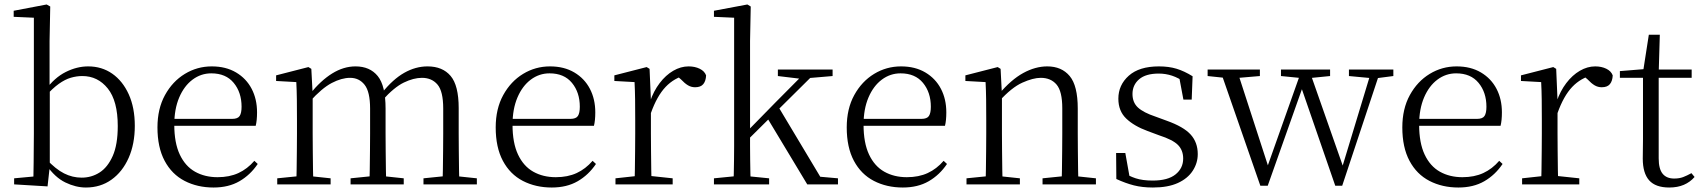

<svg xmlns="http://www.w3.org/2000/svg" viewBox="-20 -822 7590 856"><path d="M43 0V-27L129 -35Q130 -63 130 -97.5Q130 -132 130.5 -166Q131 -200 131 -227V-743L41 -747V-774L188 -802L204 -793L201 -639V-431L202 -421V-82V-81L192 9ZM363 14Q318 14 271.5 -8.5Q225 -31 187 -86H176L187 -112Q228 -68 265.5 -49Q303 -30 344 -30Q388 -30 424 -53Q460 -76 482.5 -126.5Q505 -177 505 -260Q505 -372 460.5 -427.5Q416 -483 347 -483Q322 -483 296 -475.5Q270 -468 242 -448Q214 -428 181 -391L171 -420H182Q223 -476 273 -501Q323 -526 373 -526Q434 -526 480.5 -493.5Q527 -461 554 -401.5Q581 -342 581 -261Q581 -180 553.5 -118Q526 -56 477 -21Q428 14 363 14Z M932 14Q860 14 803 -15.5Q746 -45 714 -105Q682 -165 682 -254Q682 -337 715.5 -398Q749 -459 804 -492.5Q859 -526 924 -526Q987 -526 1032.5 -499Q1078 -472 1102 -426Q1126 -380 1126 -321Q1126 -285 1120 -261H716V-292H1015Q1040 -292 1048.5 -305Q1057 -318 1057 -346Q1057 -410 1022 -452.5Q987 -495 922 -495Q876 -495 838.5 -467Q801 -439 779 -387.5Q757 -336 757 -266Q757 -185 781.5 -133Q806 -81 849.5 -56.5Q893 -32 950 -32Q1003 -32 1043 -50.5Q1083 -69 1114 -105L1129 -91Q1096 -42 1047.5 -14Q999 14 932 14Z M1216 0V-27L1325 -38H1351L1454 -27V0ZM1301 0Q1302 -24 1302.5 -65Q1303 -106 1303.5 -150Q1304 -194 1304 -227V-286Q1304 -337 1303.5 -378Q1303 -419 1301 -456L1211 -461V-486L1355 -523L1368 -515L1374 -401V-398V-227Q1374 -194 1374.5 -150Q1375 -106 1375.5 -65Q1376 -24 1377 0ZM1543 0V-27L1651 -38H1677L1780 -27V0ZM1627 0Q1628 -24 1628.5 -64.5Q1629 -105 1629.5 -149Q1630 -193 1630 -227V-338Q1630 -413 1605.5 -444Q1581 -475 1541 -475Q1503 -475 1459 -452Q1415 -429 1361 -369L1351 -402H1361Q1410 -463 1461 -494.5Q1512 -526 1565 -526Q1629 -526 1664 -483Q1699 -440 1699 -338V-227Q1699 -193 1699.5 -149Q1700 -105 1700.5 -64.5Q1701 -24 1702 0ZM1868 0V-27L1976 -38H2002L2106 -27V0ZM1952 0Q1954 -24 1954.5 -64.5Q1955 -105 1955.5 -149Q1956 -193 1956 -227V-338Q1956 -415 1930.5 -445Q1905 -475 1861 -475Q1824 -475 1780.5 -454Q1737 -433 1685 -375L1674 -408H1683Q1732 -469 1782.5 -497.5Q1833 -526 1886 -526Q1953 -526 1989 -483.5Q2025 -441 2025 -340V-227Q2025 -193 2025.5 -149Q2026 -105 2026.5 -64.5Q2027 -24 2028 0Z M2440 14Q2368 14 2311 -15.5Q2254 -45 2222 -105Q2190 -165 2190 -254Q2190 -337 2223.5 -398Q2257 -459 2312 -492.5Q2367 -526 2432 -526Q2495 -526 2540.5 -499Q2586 -472 2610 -426Q2634 -380 2634 -321Q2634 -285 2628 -261H2224V-292H2523Q2548 -292 2556.5 -305Q2565 -318 2565 -346Q2565 -410 2530 -452.5Q2495 -495 2430 -495Q2384 -495 2346.5 -467Q2309 -439 2287 -387.5Q2265 -336 2265 -266Q2265 -185 2289.5 -133Q2314 -81 2357.5 -56.5Q2401 -32 2458 -32Q2511 -32 2551 -50.5Q2591 -69 2622 -105L2637 -91Q2604 -42 2555.5 -14Q2507 14 2440 14Z M2724 0V-27L2834 -39H2866L2979 -27V0ZM2809 0Q2810 -24 2810.5 -65Q2811 -106 2811.5 -150Q2812 -194 2812 -227V-285Q2812 -337 2811.5 -378Q2811 -419 2809 -456L2719 -461V-486L2863 -523L2876 -515L2882 -375V-374V-227Q2882 -194 2882.5 -150Q2883 -106 2883.5 -65Q2884 -24 2885 0ZM2882 -318 2862 -369H2878Q2894 -416 2921 -451.5Q2948 -487 2981.5 -506.5Q3015 -526 3050 -526Q3078 -526 3099.5 -515.5Q3121 -505 3128 -486Q3127 -461 3115.5 -447Q3104 -433 3079 -433Q3062 -433 3047.5 -441.5Q3033 -450 3016 -468L2993 -488H3041Q2986 -475 2947.5 -434.5Q2909 -394 2882 -318Z M3163 0V-27L3274 -38H3299L3409 -27V0ZM3250 0Q3251 -21 3251.5 -49Q3252 -77 3252.5 -108.5Q3253 -140 3253 -170.5Q3253 -201 3253 -227V-743L3163 -747V-774L3312 -802L3327 -793L3324 -639V-229Q3324 -203 3324 -171.5Q3324 -140 3324.5 -108.5Q3325 -77 3325.5 -49Q3326 -21 3327 0ZM3290 -175V-218H3293L3437 -365L3583 -512H3630ZM3579 0 3399 -299 3449 -348 3637 -34 3716 -27V0ZM3448 -483V-512H3692V-483L3575 -473L3556 -470Z M4005 14Q3933 14 3876 -15.5Q3819 -45 3787 -105Q3755 -165 3755 -254Q3755 -337 3788.5 -398Q3822 -459 3877 -492.5Q3932 -526 3997 -526Q4060 -526 4105.5 -499Q4151 -472 4175 -426Q4199 -380 4199 -321Q4199 -285 4193 -261H3789V-292H4088Q4113 -292 4121.5 -305Q4130 -318 4130 -346Q4130 -410 4095 -452.5Q4060 -495 3995 -495Q3949 -495 3911.5 -467Q3874 -439 3852 -387.5Q3830 -336 3830 -266Q3830 -185 3854.5 -133Q3879 -81 3922.5 -56.5Q3966 -32 4023 -32Q4076 -32 4116 -50.5Q4156 -69 4187 -105L4202 -91Q4169 -42 4120.5 -14Q4072 14 4005 14Z M4289 0V-27L4398 -38H4424L4527 -27V0ZM4374 0Q4375 -24 4375.5 -65Q4376 -106 4376.5 -150Q4377 -194 4377 -227V-285Q4377 -337 4376.5 -378Q4376 -419 4374 -456L4284 -461V-486L4428 -523L4441 -515L4447 -398V-396V-227Q4447 -194 4447.5 -150Q4448 -106 4448.5 -65Q4449 -24 4450 0ZM4628 0V-27L4736 -38H4763L4866 -27V0ZM4713 0Q4714 -24 4714.5 -64.5Q4715 -105 4715.5 -149Q4716 -193 4716 -227V-339Q4716 -415 4690.5 -445Q4665 -475 4620 -475Q4586 -475 4538 -453.5Q4490 -432 4434 -370L4424 -402H4433Q4488 -467 4542 -496.5Q4596 -526 4649 -526Q4713 -526 4749 -483Q4785 -440 4785 -338V-227Q4785 -193 4785.5 -149Q4786 -105 4786.5 -64.5Q4787 -24 4788 0Z M5120 14Q5073 14 5035.5 4.5Q4998 -5 4957 -24L4956 -140H4997L5019 -17L4985 -19V-55Q5013 -37 5043.5 -27Q5074 -17 5119 -17Q5187 -17 5221 -44.5Q5255 -72 5255 -115Q5255 -152 5232 -175.5Q5209 -199 5147 -219L5096 -238Q5036 -260 5001 -293.5Q4966 -327 4966 -382Q4966 -443 5012.5 -484.5Q5059 -526 5147 -526Q5191 -526 5225.5 -515.5Q5260 -505 5297 -482L5293 -378H5256L5235 -490L5264 -486V-454Q5234 -475 5205.5 -484.5Q5177 -494 5146 -494Q5088 -494 5058.5 -468.5Q5029 -443 5029 -403Q5029 -365 5053.5 -342.5Q5078 -320 5132 -302L5181 -284Q5257 -257 5288.5 -222Q5320 -187 5320 -135Q5320 -95 5297.5 -60.5Q5275 -26 5231 -6Q5187 14 5120 14Z M5599 6 5419 -512H5494L5642 -56H5623L5628 -72L5784 -512H5816L5976 -56H5958L5962 -70L6096 -512H6136L5964 6H5933L5773 -457H5797L5791 -443L5632 6ZM5364 -483V-512H5597V-483L5480 -473H5459ZM5691 -483V-512H5910V-483L5810 -473H5792ZM5994 -483V-512H6192V-483L6115 -473H6101Z M6482 14Q6410 14 6353 -15.5Q6296 -45 6264 -105Q6232 -165 6232 -254Q6232 -337 6265.5 -398Q6299 -459 6354 -492.5Q6409 -526 6474 -526Q6537 -526 6582.5 -499Q6628 -472 6652 -426Q6676 -380 6676 -321Q6676 -285 6670 -261H6266V-292H6565Q6590 -292 6598.5 -305Q6607 -318 6607 -346Q6607 -410 6572 -452.5Q6537 -495 6472 -495Q6426 -495 6388.5 -467Q6351 -439 6329 -387.5Q6307 -336 6307 -266Q6307 -185 6331.5 -133Q6356 -81 6399.5 -56.5Q6443 -32 6500 -32Q6553 -32 6593 -50.5Q6633 -69 6664 -105L6679 -91Q6646 -42 6597.5 -14Q6549 14 6482 14Z M6766 0V-27L6876 -39H6908L7021 -27V0ZM6851 0Q6852 -24 6852.5 -65Q6853 -106 6853.5 -150Q6854 -194 6854 -227V-285Q6854 -337 6853.5 -378Q6853 -419 6851 -456L6761 -461V-486L6905 -523L6918 -515L6924 -375V-374V-227Q6924 -194 6924.5 -150Q6925 -106 6925.5 -65Q6926 -24 6927 0ZM6924 -318 6904 -369H6920Q6936 -416 6963 -451.5Q6990 -487 7023.5 -506.5Q7057 -526 7092 -526Q7120 -526 7141.5 -515.5Q7163 -505 7170 -486Q7169 -461 7157.5 -447Q7146 -433 7121 -433Q7104 -433 7089.5 -441.5Q7075 -450 7058 -468L7035 -488H7083Q7028 -475 6989.5 -434.5Q6951 -394 6924 -318Z M7340 -475V-512H7522V-475ZM7422 14Q7361 14 7332.5 -18Q7304 -50 7304 -115Q7304 -138 7304.5 -156.5Q7305 -175 7305 -201V-475H7202V-505L7325 -515L7305 -500L7331 -667H7380L7375 -496V-485V-116Q7375 -69 7392.5 -47.5Q7410 -26 7444 -26Q7467 -26 7484 -32.5Q7501 -39 7521 -50L7535 -33Q7515 -10 7487 2Q7459 14 7422 14Z"/></svg>

Font: Noto Serif TC ExtraLight Light
Style: Regular
Weight: 300
Version: Version 2.003-H1;hotconv 1.1.1;makeotfexe 2.6.0